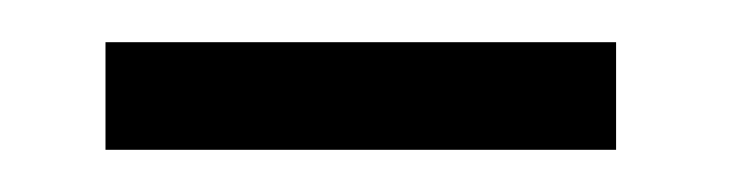

<svg xmlns="http://www.w3.org/2000/svg" viewBox="-20 -608 352 91"><path d="M30 -537V-588H272V-537Z"/></svg>

Font: Noto Sans Hebrew Light
Style: Regular
Weight: 300
Designer: Monotype Design Team
Foundry: Monotype Imaging Inc.
Version: Version 2.003